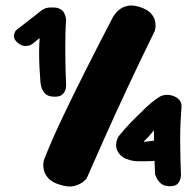

<svg xmlns="http://www.w3.org/2000/svg" viewBox="-20 -679 709 697"><path d="M192 -10Q166 -19 154 -33.5Q142 -48 139 -62.5Q136 -77 137.5 -87Q139 -97 139 -97Q165 -164 205.5 -249.5Q246 -335 294 -430Q342 -525 390 -617Q390 -617 395.5 -625.5Q401 -634 412.5 -643.5Q424 -653 442 -657.5Q460 -662 486 -654Q515 -645 527.5 -631Q540 -617 543 -602Q546 -587 544 -577Q542 -567 542 -567Q488 -457 442 -358.5Q396 -260 359 -177Q322 -94 294 -30Q294 -30 283 -20Q272 -10 249.5 -4Q227 2 192 -10ZM175 -328Q152 -329 142 -341Q132 -353 129.5 -365.5Q127 -378 127 -378Q125 -402 123.5 -430.5Q122 -459 122 -488Q122 -517 124 -541L97 -519Q97 -519 90 -515.5Q83 -512 71 -512Q59 -512 45 -523Q32 -534 31 -544Q30 -554 33.5 -561Q37 -568 37 -568L118 -631Q138 -650 157 -651.5Q176 -653 189 -650Q205 -645 211 -635Q217 -625 218.5 -616.5Q220 -608 220 -608Q218 -583 217.5 -553Q217 -523 217 -491Q217 -459 218 -427.5Q219 -396 220 -367Q220 -367 218.5 -357Q217 -347 207.5 -337Q198 -327 175 -328ZM596 -3Q575 -3 563.5 -13.5Q552 -24 547.5 -35Q543 -46 543 -46Q542 -73 541 -92.5Q540 -112 539.5 -129Q539 -146 539 -164Q539 -182 539 -206L522 -186Q519 -182 510 -173.5Q501 -165 502 -164L562 -171L575 -98Q547 -95 524.5 -94Q502 -93 469 -94Q432 -100 416.5 -116.5Q401 -133 401.5 -152.5Q402 -172 412 -186Q436 -215 455.5 -235Q475 -255 492 -271Q512 -292 529.5 -306Q547 -320 558 -327Q573 -336 591.5 -334.5Q610 -333 624.5 -322.5Q639 -312 639 -293Q637 -267 635.5 -236.5Q634 -206 634 -173Q634 -140 635 -107Q636 -74 637 -42Q637 -42 635.5 -32.5Q634 -23 626 -13Q618 -3 596 -3Z"/></svg>

Font: Sour Gummy Black
Style: Regular
Weight: 900
Designer: Stefie Justprince
Foundry: Eifetstype
Version: Version 1.000